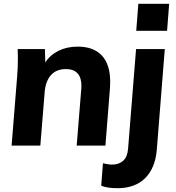

<svg xmlns="http://www.w3.org/2000/svg" viewBox="-20 -765 927 1009"><path d="M559 -336Q559 -314 558 -303L534 0H383L407 -296Q408 -302 408 -314Q408 -357 387.5 -379.5Q367 -402 327 -402Q276 -402 248 -370.5Q220 -339 215 -284L192 0H41L70 -362Q74 -405 74 -459Q74 -491 73 -507H216L218 -437Q243 -476 287.5 -498Q332 -520 388 -520Q472 -520 515.5 -473Q559 -426 559 -336ZM569 100Q604 100 626.5 80.5Q649 61 653 18L695 -507H846L804 22Q796 118 743 171Q690 224 597 224Q544 224 512 211L521 93Q549 100 569 100ZM707 -745H869L858 -603H696Z"/></svg>

Font: Muli ExtraBold
Style: Italic
Weight: 800
Italic angle: -4.541°
Designer: Vernon Adams
Foundry: Vernon Adams
Version: Version 2.000